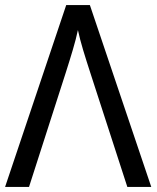

<svg xmlns="http://www.w3.org/2000/svg" viewBox="-20 -734 615 754"><path d="M333 -714H240L0 0H94L239 -451C258 -511 276 -568 286 -616C296 -568 314 -512 334 -450L480 0H574Z"/></svg>

Font: Noto Sans Thai
Style: Regular
Weight: 400
Designer: Monotype Design Team
Foundry: Monotype Imaging Inc.
Version: Version 1.901